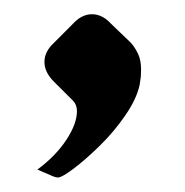

<svg xmlns="http://www.w3.org/2000/svg" viewBox="-20 -140 257 267"><path d="M162 -80.5Q167.8 -74 172 -65.1Q176.2 -56.2 176.2 -42.9Q176.2 -38.5 175.8 -33.1Q175.2 -27.8 174.2 -22Q169.8 -2 154.2 20.5Q138.8 43 119 62.4Q99.2 81.8 82.8 94.2Q66.2 106.8 60.8 106.8Q57.2 106.8 52.4 104.6Q47.5 102.5 32 95.8Q57.3 77.1 72.2 54.6Q87 32.1 87 14.5Q87 5.6 81.5 0L55 -26.4Q41.8 -39.6 41.8 -53.9Q41.8 -68.2 55 -80.4L81.5 -107Q93.6 -120.2 108 -120.2Q122.3 -120.2 134.4 -107Z"/></svg>

Font: Young Serif Light
Style: Regular
Weight: 300
Designer: Bastien Sozeau
Foundry: NBR — Bastien Sozeau
Version: Version 5.001